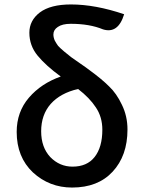

<svg xmlns="http://www.w3.org/2000/svg" viewBox="-20 -830 643 863"><path d="M304 13Q202 13 128 -55Q55 -124 55 -237Q55 -327 110 -391Q165 -455 253 -486Q186 -535 149 -580Q112 -625 112 -683Q112 -738 159 -774Q207 -810 299 -810Q408 -810 538 -766Q511 -677 443 -698Q383 -723 298 -723Q260 -723 240 -709Q220 -696 220 -675Q220 -662 226 -648Q233 -635 241 -624Q250 -614 269 -598Q288 -583 300 -573Q313 -564 340 -545Q368 -526 382 -515Q437 -475 470 -442Q504 -410 528 -359Q553 -308 553 -248Q553 -130 486 -58Q420 13 304 13ZM165 -240Q165 -168 206 -124Q248 -81 306 -81Q371 -81 405 -124Q440 -168 440 -247Q440 -304 411 -347Q383 -390 331 -430Q252 -412 208 -363Q165 -314 165 -240Z"/></svg>

Font: Swei Half Moon CJK SC
Style: Medium
Weight: 500
Version: Version 2.071